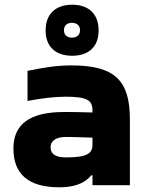

<svg xmlns="http://www.w3.org/2000/svg" viewBox="-20 -787 616 816"><path d="M284 -509C222 -509 172 -501 97 -486V-358C155 -369 211 -376 258 -376C351 -376 373 -361 373 -317V-309C316 -311 274 -311 252 -311C108 -311 37 -260 37 -156C37 -46 102 9 232 9C287 9 336 -3 368 -42H373V0H532V-280C532 -443 470 -509 284 -509ZM174 -656C174 -591 214 -550 287 -550C359 -550 399 -591 399 -656V-659C399 -725 359 -767 287 -767C214 -767 174 -725 174 -659ZM195 -161C195 -189 218 -205 261 -205C280 -205 321 -204 373 -202V-172C373 -135 350 -118 261 -118C218 -118 195 -131 195 -161ZM252 -658V-659C252 -678 264 -690 286 -690C307 -690 320 -678 320 -659V-658C320 -639 307 -627 286 -627C264 -627 252 -639 252 -658Z"/></svg>

Font: LT Wave Alt Black
Style: Regular
Weight: 900
Designer: Daniel Lyons
Version: Version 2.5 (Glyphs App)